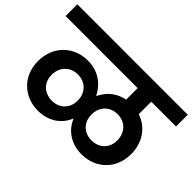

<svg xmlns="http://www.w3.org/2000/svg" viewBox="-138 -1029 1249 1249"><g transform="rotate(45 487.0 -404.5)"><path d="M-21 -632H642V-526C573 -513 522 -473 489 -407H486C445 -487 375 -530 286 -530C159 -530 59 -438 59 -298C59 -161 158 -69 287 -69C380 -69 454 -117 485 -194H489C521 -117 595 -69 688 -69C817 -69 916 -161 916 -298C916 -406 856 -488 767 -517V-632H995V-740H-21ZM219 -386C241 -409 270 -420 305 -420C376 -420 424 -370 424 -298C424 -229 376 -179 305 -179C236 -179 185 -226 185 -297C185 -334 196 -363 219 -386ZM584 -386C606 -409 635 -420 670 -420C741 -420 789 -370 789 -297C789 -226 740 -179 669 -179C600 -179 551 -227 551 -298C551 -334 562 -363 584 -386Z"/></g></svg>

Font: Poppins SemiBold
Style: Regular
Weight: 600
Designer: Ninad Kale (Devanagari), Jonny Pinhorn (Latin)
Foundry: Indian Type Foundry
Version: 4.004